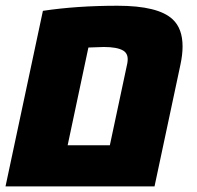

<svg xmlns="http://www.w3.org/2000/svg" viewBox="-22 -662 701 682"><path d="M130.4 -623.5Q250.5 -641.6 395.3 -641.6Q540 -641.6 591.3 -593.3Q626.5 -560.5 626.5 -497.1Q626.5 -467.3 618.7 -431.2L526.9 0H-2.4ZM431.6 -451.7Q431.6 -472.7 415.5 -482.4Q394 -495.1 346.7 -495.1L292 -493.2L218.3 -146H368.2L430.2 -437Q431.6 -444.8 431.6 -451.7Z"/></svg>

Font: Open Sans Hebrew Extra Bold
Style: Italic
Weight: 800
Italic angle: -12°
Foundry: Ascender Corporation, Yanek Iontef
Version: Version 2.001;PS 002.001;hotconv 1.0.70;makeotf.lib2.5.58329